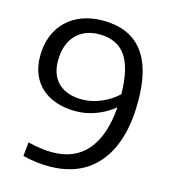

<svg xmlns="http://www.w3.org/2000/svg" viewBox="-113 -843 844 945"><g transform="rotate(15 309.5 -370.0)"><path d="M296 -751Q429 -751 497 -666.5Q565 -582 565 -412Q565 -209 476.5 -99Q388 11 222 11Q191 11 158.5 7Q126 3 89 -6L96 -77Q133 -68 162 -64Q191 -60 220 -60Q335 -60 399 -135.5Q463 -211 474 -357Q433 -323 382 -304Q331 -285 280 -285Q225 -285 180.5 -300Q136 -315 105 -343Q74 -371 57.5 -411.5Q41 -452 41 -502Q41 -559 59 -605Q77 -651 110.5 -683.5Q144 -716 191 -733.5Q238 -751 296 -751ZM296 -349Q343 -349 391.5 -369.5Q440 -390 476 -424Q474 -557 430.5 -619Q387 -681 296 -681Q220 -681 176 -633.5Q132 -586 132 -503Q132 -429 175 -389Q218 -349 296 -349Z"/></g></svg>

Font: Encode Sans
Style: Regular
Weight: 400
Designer: Pablo Impallari, Andres Torresi
Foundry: Pablo Impallari, Andres Torresi
Version: Version 1.000; ttfautohint (v1.00) -l 8 -r 50 -G 200 -x 14 -